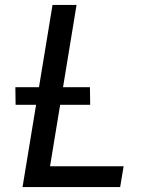

<svg xmlns="http://www.w3.org/2000/svg" viewBox="-20 -755 640 775"><path d="M71 0 192 -735H289L182 -84H479L465 0ZM344 -332H43L42 -403H343Z"/></svg>

Font: Iosevka Medium Extended
Style: Italic
Weight: 500
Width: 7
Italic angle: -9°
Monospace: yes
Designer: Belleve Invis
Foundry: Belleve Invis
Version: Version 32.5.0; ttfautohint (v1.8.4)